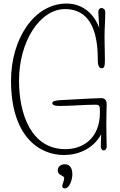

<svg xmlns="http://www.w3.org/2000/svg" viewBox="-20 -858 676 1080"><path d="M517 -269C542 -269 542 -260 542 -225C542 -80 447 -19 348 -19C156 -19 87 -215 87 -404C87 -626 205 -807 346 -807C480 -807 530 -692 530 -527C530 -508 530 -474 552 -474C570 -474 570 -493 570 -530C570 -564 568 -614 568 -648C568 -702 572 -735 572 -790C572 -806 560 -813 550 -813C541 -813 533 -804 533 -791L538 -702C501 -799 427 -838 355 -838C170 -838 42 -637 42 -404C42 -94 198 14 340 14C417 14 504 -19 549 -103C549 -94 547 -56 547 -34C547 -21 554 -12 564 -12C571 -12 580 -19 580 -33C580 -57 578 -105 578 -164C578 -212 580 -250 580 -273C580 -297 566 -306 550 -306C478 -304 407 -299 325 -295C302 -294 274 -291 274 -278C274 -270 284 -262 312 -262C384 -262 451 -269 517 -269ZM305 100C305 131 341 127 341 144C341 157 330 181 330 190C330 197 338 202 344 202C372 202 387 150 387 123C387 78 365 66 345 66C318 66 305 83 305 100Z"/></svg>

Font: Life Savers
Style: Regular
Weight: 400
Designer: Pablo Impallari, Rodrigo Fuenzalida, Brenda Gallo
Foundry: Pablo Impallari, Rodrigo Fuenzalida, Brenda Gallo
Version: Version 3.000